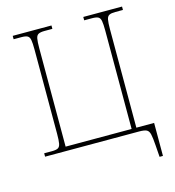

<svg xmlns="http://www.w3.org/2000/svg" viewBox="-126 -820 998 1096"><g transform="rotate(-15 373.0 -272.0)"><path d="M681 170 676 101Q673 56 668 34.5Q663 13 649.5 6.5Q636 0 606 0H50V-20H96Q120 -20 131.5 -26Q143 -32 146.5 -51Q150 -70 150 -108V-606Q150 -645 146.5 -663.5Q143 -682 131.5 -688Q120 -694 96 -694H50V-714H279V-694H233Q209 -694 197 -688Q185 -682 181.5 -663.5Q178 -645 178 -606V-25H568V-606Q568 -645 564.5 -663.5Q561 -682 549.5 -688Q538 -694 513 -694H467V-714H696V-694H650Q627 -694 615 -688Q603 -682 599.5 -663.5Q596 -645 596 -606V-25H701V170Z"/></g></svg>

Font: Noto Serif Thin
Style: Regular
Weight: 100
Designer: Monotype Design Team
Foundry: Monotype Imaging Inc.
Version: Version 2.015